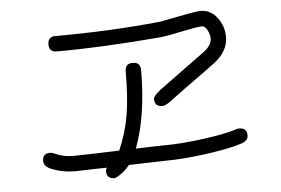

<svg xmlns="http://www.w3.org/2000/svg" viewBox="-47 -574 1093 746"><g transform="rotate(-5 500.0 -201.0)"><path d="M398 3Q427 -63 438.5 -132Q450 -201 450 -302Q450 -332 480 -332Q510 -332 510 -302Q510 -122 463 1Q546 -2 570 -2Q642 -2 732.5 -14.5Q823 -27 861 -41Q863 -42 870 -42Q900 -42 900 -12Q900 9 870 18Q829 32 737 45Q645 58 570 58Q569 58 431 62Q421 74 409 85Q380 108 370 108Q340 108 340 78Q340 71 345 65Q318 65 288 66Q258 67 240.5 67.5Q223 68 220 68Q172 68 130 51Q100 39 100 18Q100 -12 130 -12Q137 -12 160 -2Q185 8 220 8Q260 8 398 3ZM614 -171Q593 -155 580 -155Q550 -155 550 -185Q550 -196 579 -219L757 -349Q790 -373 790 -400Q790 -416 781 -433Q772 -450 760 -450Q744 -450 681.5 -437Q619 -424 600 -422Q365 -402 190 -402Q160 -402 160 -432Q160 -462 190 -462Q400 -462 600 -482Q608 -483 675 -496.5Q742 -510 760 -510Q799 -510 824.5 -476.5Q850 -443 850 -400Q850 -345 793 -302Q771 -285 717 -246.5Q663 -208 614 -171Z"/></g></svg>

Font: Pecita
Style: Book
Weight: 400
Width: 7
Version: Version 4.3